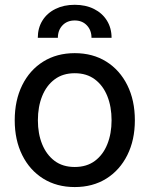

<svg xmlns="http://www.w3.org/2000/svg" viewBox="-20 -757 615 789"><path d="M287.1 11.7Q213.4 11.7 157.7 -22.9Q102.1 -57.6 71.3 -119.6Q40.5 -181.6 40.5 -262.7Q40.5 -344.7 71.3 -407Q102.1 -469.2 157.7 -503.9Q213.4 -538.6 287.1 -538.6Q361.3 -538.6 416.7 -503.9Q472.2 -469.2 503.2 -407Q534.2 -344.7 534.2 -262.7Q534.2 -181.6 503.2 -119.6Q472.2 -57.6 416.7 -22.9Q361.3 11.7 287.1 11.7ZM287.1 -70.8Q336.4 -70.8 370.1 -95.9Q403.8 -121.1 421.1 -164.6Q438.5 -208 438.5 -262.7Q438.5 -318.4 421.1 -361.8Q403.8 -405.3 370.1 -430.7Q336.4 -456.1 287.1 -456.1Q238.3 -456.1 204.6 -430.9Q170.9 -405.8 153.3 -362.1Q135.7 -318.4 135.7 -262.7Q135.7 -207.5 153.3 -164.3Q170.9 -121.1 204.3 -95.9Q237.8 -70.8 287.1 -70.8ZM135.3 -601.6Q135.3 -641.6 154.3 -672.4Q173.3 -703.1 207.8 -720.2Q242.2 -737.3 287.1 -737.3Q332 -737.3 366.2 -720.2Q400.4 -703.1 419.4 -672.4Q438.5 -641.6 438.5 -601.6H356Q356 -632.8 336.9 -652.8Q317.9 -672.9 287.1 -672.9Q255.9 -672.9 236.8 -652.8Q217.8 -632.8 217.8 -601.6Z"/></svg>

Font: Inter Cardless Tabular
Style: Regular
Weight: 400
Designer: Rasmus Andersson
Foundry: rsms
Version: Version 4.000;git-4fc901f